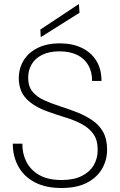

<svg xmlns="http://www.w3.org/2000/svg" viewBox="-20 -929 601 961"><path d="M288 12Q208 12 153.5 -17Q99 -46 71.5 -96.5Q44 -147 44 -210H92Q91 -161 112 -119.5Q133 -78 176.5 -53Q220 -28 288 -28Q349 -28 389 -48Q429 -68 449 -102Q469 -136 469 -178Q469 -229 446.5 -259.5Q424 -290 387.5 -309Q351 -328 306.5 -341.5Q262 -355 218 -371Q149 -396 112 -434.5Q75 -473 74 -536Q74 -586 97.5 -625.5Q121 -665 167.5 -688.5Q214 -712 280 -712Q341 -712 388 -690Q435 -668 461.5 -626Q488 -584 488 -524H441Q441 -570 421.5 -603.5Q402 -637 365.5 -654.5Q329 -672 278 -672Q226 -672 191 -654.5Q156 -637 138.5 -607.5Q121 -578 121 -540Q121 -497 142 -471Q163 -445 198.5 -428.5Q234 -412 278 -398Q322 -384 368 -366Q410 -349 443.5 -326Q477 -303 496.5 -268Q516 -233 516 -180Q516 -128 491 -84.5Q466 -41 415.5 -14.5Q365 12 288 12ZM184 -743 182 -781 375 -909 378 -865Z"/></svg>

Font: DM Sans 20pt ExtraLight
Style: Regular
Weight: 250
Version: Version 4.004;gftools[0.9.30]